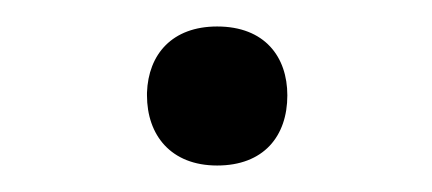

<svg xmlns="http://www.w3.org/2000/svg" viewBox="-20 -120 326 145"><path d="M91 -48C91 -18 109 5 144 5C179 5 197 -17 197 -48C197 -77 180 -100 144 -100C110 -100 92 -79 91 -50C91 -49 91 -48 91 -48Z"/></svg>

Font: Tajawal Medium
Style: Regular
Weight: 500
Designer: Boutros Fonts
Foundry: Created by Boutros International 2017
Version: Version 1.700